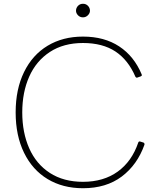

<svg xmlns="http://www.w3.org/2000/svg" viewBox="-20 -970 843 1018"><path d="M746 -203Q708 -96 625.5 -34Q543 28 420 28Q313 28 232.5 -20.5Q152 -69 107.5 -160Q63 -251 63 -374Q63 -497 107.5 -588Q152 -679 232.5 -727.5Q313 -776 420 -776Q533 -776 612 -724Q691 -672 731 -576Q732 -575 732 -572Q732 -567 726 -565L709 -559Q708 -558 706 -558Q701 -558 698 -563Q660 -652 592 -697Q524 -742 420 -742Q317 -742 244.5 -694.5Q172 -647 135 -564Q98 -481 98 -374Q98 -267 135 -183.5Q172 -100 244.5 -53Q317 -6 420 -6Q529 -6 604 -60Q679 -114 713 -214Q714 -218 717.5 -219.5Q721 -221 725 -219L741 -214Q747 -211 746 -203ZM420 -950Q436 -950 446.5 -939Q457 -928 457 -913Q457 -900 446 -889Q435 -878 420 -878Q404 -878 393.5 -889Q383 -900 383 -913Q383 -928 393.5 -939Q404 -950 420 -950Z"/></svg>

Font: LINE Seed JP_TTF Thin
Style: Regular
Weight: 250
Designer: LY Corporation & Fontrix & Fontworks
Version: Version 1.008